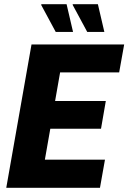

<svg xmlns="http://www.w3.org/2000/svg" viewBox="-20 -900 615 920"><path d="M10 0 131 -687H575L551 -553H268L244 -416H487L464 -283H221L195 -135H483L459 0ZM247 -747 177 -877 179 -880H299L330 -747ZM398 -747 328 -877 329 -880H449L480 -747Z"/></svg>

Font: Archivo Condensed ExtraBold
Style: Italic
Weight: 800
Width: 3
Italic angle: -10°
Designer: Hector Gatti
Foundry: Omnibus-Type
Version: Version 2.001